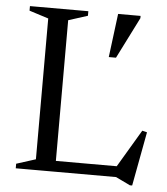

<svg xmlns="http://www.w3.org/2000/svg" viewBox="-51 -721 691 796"><g transform="rotate(5 294.5 -323.0)"><path d="M528.5 29H519L459 0H152V-45H521L449.5 -31L550.5 -201L570.5 -196ZM204.5 -630.5V0H41.5V-19L121.5 -44.5V-630.5L41.5 -656V-675H284.5V-656ZM385.5 -493 408.5 -674.5H502V-665L415.5 -493Z"/></g></svg>

Font: Newsreader 24pt
Style: Regular
Weight: 400
Designer: Hugues Gentile
Foundry: Production Type
Version: Version 1.003